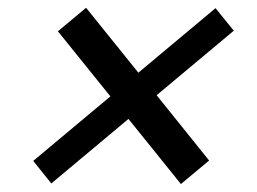

<svg xmlns="http://www.w3.org/2000/svg" viewBox="-20 -574 660 494"><path d="M129 -493.5 264 -326 65.5 -160 112 -102 310.5 -268 445.5 -100.5 518 -161 383 -329 581.5 -495 534.5 -553 336 -387 201.5 -554Z"/></svg>

Font: Monaspace Neon
Style: Italic
Weight: 400
Italic angle: -11°
Designer: Riley Cran & the Lettermatic Team
Foundry: Lettermatic
Version: Version 1.200 (Monaspace Neon)